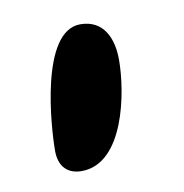

<svg xmlns="http://www.w3.org/2000/svg" viewBox="-44 -149 332 346"><g transform="rotate(-10 122.0 23.5)"><path d="M39 110C39 138 54 154 80 154C158 154 181 27 181 -32C181 -71 166 -107 123 -107C50 -107 39 68 39 110Z"/></g></svg>

Font: Asimov Print
Style: Regular
Weight: 500
Designer: Google
Version: Version 2.000980: 2014